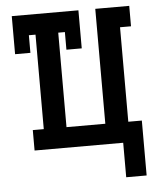

<svg xmlns="http://www.w3.org/2000/svg" viewBox="-50 -572 599 749"><g transform="rotate(-5 250.0 -197.5)"><path d="M414 135V0H67V-80H110V-450H84V-381H24V-530H285V-381H225V-450H199V-80H351V-530H484V-450H441V-80H494V135Z"/></g></svg>

Font: Iosevka Slab Medium
Style: Regular
Weight: 500
Monospace: yes
Designer: Belleve Invis
Foundry: Belleve Invis
Version: Version 11.1.1; ttfautohint (v1.8.3)